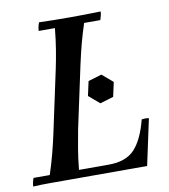

<svg xmlns="http://www.w3.org/2000/svg" viewBox="-84 -770 741 841"><g transform="rotate(-10 286.5 -350.0)"><path d="M-4 2Q-4 -6 -1.5 -17Q1 -28 4 -35H76Q91 -80 103 -126Q115 -172 123 -210L183 -490Q191 -528 198 -570.5Q205 -613 210 -665H138Q138 -673 140.5 -684Q143 -695 146 -702Q180 -701 214 -700.5Q248 -700 282 -700Q317 -700 351 -700.5Q385 -701 420 -702Q420 -695 417.5 -684Q415 -673 412 -665H340Q325 -619 314.5 -579.5Q304 -540 293 -490L233 -210Q226 -173 218.5 -129.5Q211 -86 206 -35H339Q416 -35 454.5 -77Q493 -119 515 -205Q531 -208 547 -205L503 0H133Q99 0 65 0Q31 0 -4 2ZM375 -429 423 -388 409 -324 349 -306 301 -347 315 -411Z"/></g></svg>

Font: Poltawski Nowy
Style: Italic
Weight: 400
Italic angle: -12°
Designer: Adam Pótawski, Mateusz Machalski, Borys Kosmynka, Ania Wieluska
Foundry: Capitalics.wtf
Version: Version 1.001;gftools[0.9.25]